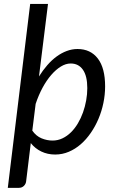

<svg xmlns="http://www.w3.org/2000/svg" viewBox="-20 -756 562 948"><path d="M18.5 171.5 129 -736.5H217L172.5 -378.5Q191.5 -409 213.5 -434.2Q235.5 -459.5 259.5 -477Q283.5 -494.5 309.5 -504.2Q335.5 -514 362.5 -514Q427 -514 463 -467Q499 -420 499 -329.5Q499 -288.5 490.5 -247.5Q482 -206.5 466.2 -169.2Q450.5 -132 428.2 -99.8Q406 -67.5 378.8 -43.8Q351.5 -20 319.5 -6.5Q287.5 7 252.5 7Q215 7 184.2 -7.8Q153.5 -22.5 132 -49.5L109 139.5Q107.5 152.5 97.8 162Q88 171.5 73 171.5ZM329 -442.5Q305 -442.5 280.5 -427.5Q256 -412.5 233 -386Q210 -359.5 190.2 -323Q170.5 -286.5 156 -243L139.5 -111Q158.5 -84 185.2 -73Q212 -62 239.5 -62Q265.5 -62 288.5 -73Q311.5 -84 330.5 -102.8Q349.5 -121.5 364.5 -146.8Q379.5 -172 389.8 -200.8Q400 -229.5 405.5 -260.2Q411 -291 411 -321Q411 -380.5 389.5 -411.5Q368 -442.5 329 -442.5Z"/></svg>

Font: Lato TR
Style: Italic
Weight: 400
Italic angle: -12°
Designer: Lukasz Dziedzic
Foundry: tyPoland Lukasz Dziedzic
Version: Version 1.104 2013